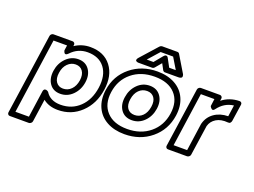

<svg xmlns="http://www.w3.org/2000/svg" viewBox="-140 -1103 2167 1640"><g transform="rotate(20 943.0 -283.0)"><path d="M41 193.8 147 -539.1Q148.4 -549.8 157 -556.9Q165.5 -564 174.8 -564H348.1Q358.9 -564 365.2 -555.9Q371.6 -547.9 370.1 -539.1L368.2 -526.9Q432.1 -569.8 509.8 -569.8Q634.3 -569.8 699 -485.6Q763.7 -401.4 744.1 -267.1Q725.1 -134.8 638.4 -52Q551.8 30.8 428.2 30.8Q346.7 30.8 293.9 -12.2L264.2 193.8Q262.7 204.6 253.4 211.9Q244.1 219.2 234.9 219.2H62Q51.3 219.2 45.4 211.2Q39.6 203.1 41 193.8ZM95.2 168.9H217.8L252 -71.8Q254.9 -92.3 266.6 -95.9Q278.3 -99.6 288.6 -93.3L298.8 -86.9Q340.3 -19 435.1 -19Q537.6 -19 607.4 -85.9Q677.2 -152.8 693.8 -267.1Q710.4 -383.3 658.4 -451.7Q606.4 -520 502.9 -520Q414.6 -520 352.1 -453.1Q335.4 -437 325.9 -440.4Q316.4 -443.8 312.5 -456.1L309.1 -467.8L315.9 -514.2H192.9ZM280.8 -272Q291 -342.3 338.1 -389.6Q385.3 -437 449.2 -437Q513.7 -437 547.4 -389.6Q581.1 -342.3 570.8 -272Q560.5 -201.2 513.2 -153.6Q465.8 -106 400.9 -106Q336.4 -106 303.5 -153.1Q270.5 -200.2 280.8 -272ZM331.1 -272Q322.8 -217.8 345 -186.8Q367.2 -155.8 408.2 -155.8Q451.2 -155.8 481.9 -186.8Q512.7 -217.8 521 -272Q528.3 -325.2 506.3 -356.2Q484.4 -387.2 441.9 -387.2Q400.9 -387.2 369.6 -356Q338.4 -324.7 331.1 -272Z M756.3 -270Q775.9 -404.3 877 -487.1Q978 -569.8 1119.6 -569.8Q1212.4 -569.8 1279.5 -532.7Q1346.7 -495.6 1377.4 -427.2Q1408.2 -358.9 1395.5 -270Q1376 -135.3 1275.6 -52.2Q1175.3 30.8 1033.7 30.8Q939.9 30.8 872.6 -6.6Q805.2 -43.9 774.4 -112.5Q743.7 -181.2 756.3 -270ZM1040.5 -19Q1163.1 -19 1246.1 -87.4Q1329.1 -155.8 1345.7 -270Q1362.3 -384.3 1299.3 -452.1Q1236.3 -520 1112.8 -520Q988.8 -520 906 -452.1Q823.2 -384.3 806.6 -270Q790 -155.8 853.5 -87.4Q917 -19 1040.5 -19ZM925.8 -624 1060.5 -774.9Q1070.8 -785.2 1081.5 -785.2H1219.7Q1232.4 -785.2 1238.8 -774.9L1329.6 -624Q1330.6 -622.6 1331.8 -619.9Q1333 -617.2 1334.2 -610.1Q1335.4 -603 1334 -597.9Q1332.5 -592.8 1325 -588.4Q1317.4 -584 1303.7 -584H1179.7Q1173.8 -584 1168.5 -587.4Q1163.1 -590.8 1160.6 -595.2L1131.3 -649.9L1085.4 -595.2Q1075.7 -584 1063.5 -584H939.5Q937.5 -584 934.3 -584.2Q931.2 -584.5 924.8 -586.9Q918.5 -589.4 915.3 -593Q912.1 -596.7 914.1 -605Q916 -613.3 925.8 -624ZM930.7 -268.1Q940.9 -338.9 987.8 -386Q1034.7 -433.1 1099.6 -433.1Q1164.1 -433.1 1198 -386Q1231.9 -338.9 1221.7 -268.1Q1210.9 -196.3 1164.1 -149.7Q1117.2 -103 1052.7 -103Q987.3 -103 953.6 -149.9Q919.9 -196.8 930.7 -268.1ZM1059.6 -152.8Q1102.1 -152.8 1132.6 -183.1Q1163.1 -213.4 1171.4 -268.1Q1179.7 -321.8 1157.5 -352.3Q1135.3 -382.8 1092.8 -382.8Q1049.8 -382.8 1019.3 -352.5Q988.8 -322.3 980.5 -268.1Q972.2 -213.9 994.1 -183.3Q1016.1 -152.8 1059.6 -152.8ZM996.6 -633.8H1057.6L1118.7 -708Q1130.4 -722.7 1140.9 -722.7Q1151.4 -722.7 1156.2 -715.3L1160.6 -708L1200.7 -633.8H1260.7L1199.7 -734.9H1086.4Z M1408.2 0 1486.3 -539.1Q1487.8 -549.8 1496.3 -556.9Q1504.9 -564 1514.2 -564H1687.5Q1698.2 -564 1704.6 -555.9Q1710.9 -547.9 1709.5 -539.1L1706.1 -517.1Q1773.4 -570.3 1863.3 -571.8Q1874 -571.8 1880.4 -564.7Q1886.7 -557.6 1885.3 -546.9L1862.3 -391.1Q1860.4 -380.4 1853.3 -372.6Q1846.2 -364.7 1832.5 -366.2Q1767.6 -372.1 1725.8 -346.4Q1684.1 -320.8 1671.4 -274.9L1631.3 0Q1629.9 10.7 1620.6 17.8Q1611.3 24.9 1602.1 24.9H1429.2Q1418.5 24.9 1412.6 17.1Q1406.7 9.3 1408.2 0ZM1462.4 -24.9H1585.4L1621.1 -276.9Q1621.1 -277.3 1621.6 -278.3Q1622.1 -279.3 1622.1 -279.8Q1638.7 -342.8 1690.9 -379.4Q1743.2 -416 1816.4 -417L1831.1 -520Q1745.6 -509.8 1690.4 -435.1Q1683.6 -425.3 1676.5 -423.3Q1669.4 -421.4 1664.3 -425Q1659.2 -428.7 1655 -433.8Q1650.9 -439 1648.4 -443.4L1646.5 -448.2L1655.3 -514.2H1532.2Z"/></g></svg>

Font: Trueno Bold Outline
Style: Italic
Weight: 700
Width: 6
Designer: Julieta Ulanovsky
Foundry: Julieta Ulanovsky
Version: Version 3.001b | FøM Fix